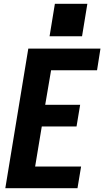

<svg xmlns="http://www.w3.org/2000/svg" viewBox="-20 -991 549 1011"><path d="M8 0 129 -735H509L491 -621H249L218 -439H402L383 -325H200L165 -114H407L388 0ZM241 -800 269 -971H440L412 -800Z"/></svg>

Font: Iosevka SS04 Heavy
Style: Italic
Weight: 900
Italic angle: -9°
Monospace: yes
Designer: Belleve Invis
Foundry: Belleve Invis
Version: Version 19.0.0; ttfautohint (v1.8.4)